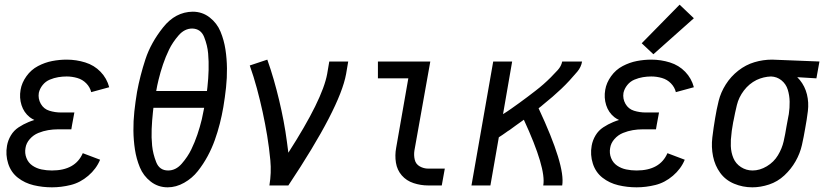

<svg xmlns="http://www.w3.org/2000/svg" viewBox="-20 -793 3540 821"><path d="M202 8Q162 8 124 -1Q86 -10 56.5 -33Q27 -56 15 -93.5Q3 -131 10 -170Q14 -193 26.5 -214Q39 -235 59.5 -248.5Q80 -262 102 -271Q114 -276 127 -280Q116 -285 107 -292Q82 -312 72 -343.5Q62 -375 68 -409Q73 -439 93 -467Q113 -495 142.5 -510.5Q172 -526 203 -532Q234 -538 265 -538Q306 -538 344.5 -526Q383 -514 410 -486Q437 -458 447 -420L370 -399Q365 -420 349 -436.5Q333 -453 310.5 -459.5Q288 -466 265 -466Q247 -466 229 -463Q211 -460 193 -452.5Q175 -445 162.5 -429.5Q150 -414 146 -396Q142 -371 154.5 -349Q167 -327 191 -319.5Q215 -312 241 -312H298L288 -258L285 -240H228Q207 -240 186 -236.5Q165 -233 144 -224.5Q123 -216 107.5 -198.5Q92 -181 89 -160Q85 -138 93 -117.5Q101 -97 118.5 -85Q136 -73 157.5 -68.5Q179 -64 202 -64Q302 -64 334 -138L408 -110Q392 -71 357.5 -41.5Q323 -12 282.5 -2Q242 8 202 8Z M697 8Q656 8 624.5 -16.5Q593 -41 578 -77.5Q563 -114 557 -153.5Q551 -193 550.5 -234Q550 -275 554.5 -316.5Q559 -358 566 -400Q579 -470 602 -540Q625 -610 677.5 -676Q730 -742 804 -743Q845 -743 876.5 -718.5Q908 -694 923 -657.5Q938 -621 944 -581.5Q950 -542 950.5 -501Q951 -460 946.5 -418.5Q942 -377 935 -335Q929 -300 920 -264.5Q911 -229 898.5 -194Q886 -159 868 -125.5Q850 -92 826 -61.5Q802 -31 767.5 -11.5Q733 8 697 8ZM699 -64Q732 -64 757.5 -93.5Q783 -123 798 -154Q813 -185 824 -217.5Q835 -250 843 -283Q848 -307 853 -332H636L634 -314Q630 -277 628.5 -241Q627 -205 630.5 -170Q634 -135 648 -99.5Q662 -64 699 -64ZM648 -404H865L867 -421Q871 -457 872 -493.5Q873 -530 870 -564.5Q867 -599 853 -634.5Q839 -670 802 -671Q769 -671 743.5 -641.5Q718 -612 703 -581Q688 -550 677 -517.5Q666 -485 658 -452Q652 -428 648 -404Z M1132 0Q1141 -54 1136 -107.5Q1131 -161 1122.5 -212.5Q1114 -264 1103 -314.5Q1092 -365 1078.5 -415Q1065 -465 1048 -513L1123 -538Q1138 -496 1150.5 -452.5Q1163 -409 1173.5 -365Q1184 -321 1192.5 -276.5Q1201 -232 1207 -186Q1210 -163 1213 -140Q1359 -367 1379 -477L1388 -530H1469L1460 -477Q1434 -332 1213 0Z M1811 0Q1779 0 1748.5 -10Q1718 -20 1698 -43Q1678 -66 1673 -97.5Q1668 -129 1674 -161L1726 -458H1596V-530H1820L1752 -149Q1749 -129 1753.5 -110Q1758 -91 1775 -81.5Q1792 -72 1811 -72H1882L1869 0Z M1996 0 2089 -530H2170L2131 -305Q2149 -316 2166.5 -328.5Q2184 -341 2201.5 -353.5Q2219 -366 2236 -379Q2253 -392 2270 -405Q2287 -418 2303.5 -432.5Q2320 -447 2335 -462Q2350 -477 2365 -493.5Q2380 -510 2384 -530H2469Q2465 -506 2448.5 -486.5Q2432 -467 2415 -448.5Q2398 -430 2380 -413Q2362 -396 2343 -379.5Q2324 -363 2304 -347Q2294 -338 2283 -330Q2398 -84 2384 0H2303Q2316 -73 2220 -281Q2202 -268 2185 -256Q2172 -246 2159 -237L2151 -232L2144 -227Q2129 -216 2113 -206L2077 0Z M2702 8Q2662 8 2624 -1Q2586 -10 2556.5 -33Q2527 -56 2515 -93.5Q2503 -131 2510 -170Q2514 -193 2526.5 -214Q2539 -235 2559.5 -248.5Q2580 -262 2602 -271Q2614 -276 2627 -280Q2616 -285 2607 -292Q2582 -312 2572 -343.5Q2562 -375 2568 -409Q2573 -439 2593 -467Q2613 -495 2642.5 -510.5Q2672 -526 2703 -532Q2734 -538 2765 -538Q2806 -538 2844.5 -526Q2883 -514 2910 -486Q2937 -458 2947 -420L2870 -399Q2865 -420 2849 -436.5Q2833 -453 2810.5 -459.5Q2788 -466 2765 -466Q2747 -466 2729 -463Q2711 -460 2693 -452.5Q2675 -445 2662.5 -429.5Q2650 -414 2646 -396Q2642 -371 2654.5 -349Q2667 -327 2691 -319.5Q2715 -312 2741 -312H2798L2788 -258L2785 -240H2728Q2707 -240 2686 -236.5Q2665 -233 2644 -224.5Q2623 -216 2607.5 -198.5Q2592 -181 2589 -160Q2585 -138 2593 -117.5Q2601 -97 2618.5 -85Q2636 -73 2657.5 -68.5Q2679 -64 2702 -64Q2802 -64 2834 -138L2908 -110Q2892 -71 2857.5 -41.5Q2823 -12 2782.5 -2Q2742 8 2702 8ZM2774 -561 2724 -608 2886 -773 2947 -715Z M3197 8Q3156 8 3119 -7.5Q3082 -23 3059.5 -54Q3037 -85 3029 -124.5Q3021 -164 3026 -205.5Q3031 -247 3038 -288Q3044 -325 3053 -361.5Q3062 -398 3083.5 -432Q3105 -466 3137 -491Q3169 -516 3206 -527Q3243 -538 3281 -538H3282L3484 -530L3471 -458L3389 -463Q3395 -457 3400 -451Q3422 -424 3430.5 -389.5Q3439 -355 3434.5 -318Q3430 -281 3423 -244Q3417 -208 3409 -172.5Q3401 -137 3382 -103.5Q3363 -70 3334 -43Q3305 -16 3268.5 -4Q3232 8 3197 8ZM3198 -64Q3229 -64 3259 -82Q3289 -100 3306.5 -129Q3324 -158 3331 -189Q3338 -220 3343 -252Q3347 -273 3351 -295L3353 -305Q3357 -332 3356.5 -358.5Q3356 -385 3348.5 -409.5Q3341 -434 3321 -450Q3302 -465 3277 -466Q3245 -465 3215 -451Q3183 -435 3161 -406Q3139 -377 3131 -344Q3123 -311 3117 -279L3115 -270Q3112 -251 3109 -233L3108 -223Q3104 -196 3105 -168.5Q3106 -141 3116 -117Q3126 -93 3148.5 -78.5Q3171 -64 3198 -64Z"/></svg>

Font: Iosevka SS08
Style: Italic
Weight: 400
Italic angle: -10°
Monospace: yes
Designer: Belleve Invis
Foundry: Belleve Invis
Version: 2.1.0; ttfautohint (v1.8.2)